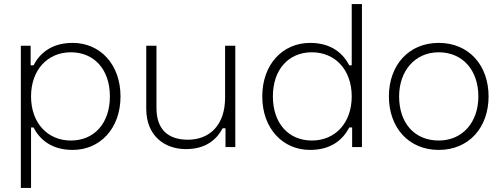

<svg xmlns="http://www.w3.org/2000/svg" viewBox="-20 -720 2462 940"><path d="M82 200H132V-96H144C172 -42 227 14 336 14C469 14 570 -90 570 -248C570 -406 469 -510 336 -510C227 -510 172 -454 144 -400H130V-496H82ZM327 -32C213 -32 132 -118 132 -248C132 -378 213 -464 327 -464C441 -464 518 -380 518 -248C518 -116 441 -32 327 -32Z M1132 0V-496H1082V-242C1082 -104 1003 -36 900 -36C807 -36 746 -82 746 -192V-496H696V-188C696 -53 788 10 890 10C992 10 1043 -41 1070 -92H1084V0Z M1752 -700H1702V-400H1690C1662 -454 1607 -510 1498 -510C1365 -510 1264 -406 1264 -248C1264 -90 1365 14 1498 14C1607 14 1662 -42 1690 -96H1704V0H1752ZM1507 -464C1621 -464 1702 -378 1702 -248C1702 -118 1621 -32 1507 -32C1393 -32 1316 -116 1316 -248C1316 -380 1393 -464 1507 -464Z M1884 -248C1884 -96 1980 14 2128 14C2276 14 2372 -96 2372 -248C2372 -400 2276 -510 2128 -510C1980 -510 1884 -400 1884 -248ZM1934 -248C1934 -370 2009 -464 2128 -464C2246 -464 2322 -375 2322 -248C2322 -123 2246 -32 2128 -32C2009 -32 1934 -118 1934 -248Z"/></svg>

Font: Space Text Light
Style: Regular
Weight: 300
Designer: Florian Karsten (Space Text), Colophon Foundry (Space Mono)
Foundry: Florian Karsten
Version: Version 1.003;PS 001.003;hotconv 1.0.88;makeotf.lib2.5.64775